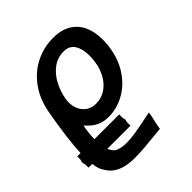

<svg xmlns="http://www.w3.org/2000/svg" viewBox="-230 -687 1042 1042"><g transform="rotate(-45 291.0 -166.5)"><path d="M38.5 147.5Q21 126.5 15.5 80H-13V57.5L-17.5 37L-13 16.5V-6.5H12.5Q16 -105.5 47 -280.5Q62.5 -370 107.8 -431.5Q153 -493 215.8 -523.5Q278.5 -554 348.5 -554Q411.5 -554 452.8 -528.8Q494 -503.5 513.8 -459.2Q533.5 -415 533.5 -357.5Q533.5 -322 527 -287.5Q513.5 -210.5 473.5 -153.8Q433.5 -97 377.2 -67Q321 -37 260 -37Q228 -37 204.8 -45.5Q181.5 -54 165.2 -66.8Q149 -79.5 129 -100.5Q119.5 -51 119 -6.5H309V20.5L313 37L309 53.5V80H131.5Q141 104.5 159 117.5Q185 131.5 228.5 131.5Q260.5 131.5 297.2 125.5Q334 119.5 395.5 107L430 100Q429.5 114 419.5 156Q411.5 190 410 205Q402 205.5 357.5 210Q311.5 215 274 218Q236.5 221 200 221Q80 221 38.5 147.5ZM416.5 -294Q421 -320.5 421 -347Q421 -397.5 401 -429.5Q381 -461.5 337 -461.5Q290 -461.5 253.8 -434.5Q217.5 -407.5 195 -364.8Q172.5 -322 163.5 -274Q161 -258 161 -246Q161 -214 173.8 -189Q186.5 -164 209.2 -150Q232 -136 261 -136Q301 -136 333.2 -156.2Q365.5 -176.5 387 -212.2Q408.5 -248 416.5 -294Z"/></g></svg>

Font: JuliaMono SemiBoldItalic
Style: Regular
Weight: 600
Italic angle: -9°
Monospace: yes
Designer: cormullion
Foundry: corm
Version: Version 0.049; ttfautohint (v1.8.4)